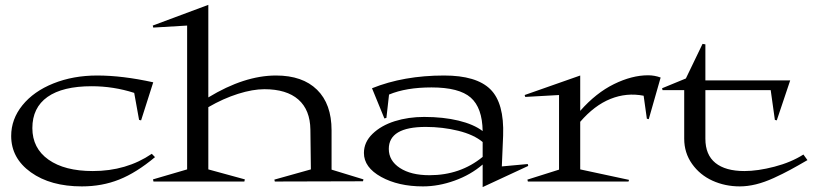

<svg xmlns="http://www.w3.org/2000/svg" viewBox="-20 -745 3340 788"><path d="M616.2 -100.1Q539.6 -36.1 469.2 -8.1Q398.9 20 315.9 20Q187.5 20 106.7 -37.8Q25.9 -95.7 25.9 -187Q25.9 -255.9 72 -313Q118.2 -370.1 199.2 -402.6Q280.3 -435.1 378.9 -435.1Q482.4 -435.1 608.9 -407.2L559.1 -251L550.8 -252.9L530.8 -363.8Q445.8 -391.1 356 -391.1Q237.3 -391.1 175 -347.2Q112.8 -303.2 112.8 -219.2Q112.8 -136.7 179 -89.8Q245.1 -43 360.8 -43Q499 -43 603 -113.8Z M608.9 -631.8 606.9 -640.1 835 -725.1V-345.2Q982.9 -435.1 1112.8 -435.1Q1221.7 -435.1 1281.2 -376.7Q1340.8 -318.4 1340.8 -210V-48.8L1471.7 -8.8L1469.7 -1L1107.9 0L1106 -7.8L1255.9 -49.8L1253.9 -212.9Q1252.9 -293.9 1204.6 -336.4Q1156.2 -378.9 1064.9 -378.9Q1017.6 -378.9 957 -359.9Q896.5 -340.8 835 -305.2V-49.8L984.9 -8.8L982.9 0H609.9L607.9 -8.8L748 -49.8V-640.1Z M1473.6 -117.2Q1473.6 -161.6 1509 -195.8Q1544.4 -230 1600.1 -247.6Q1655.8 -265.1 1720.7 -265.1Q1799.3 -265.1 1861.8 -250Q1924.3 -234.9 1960.9 -207Q1959.5 -302.7 1911.9 -344.5Q1864.3 -386.2 1751 -386.2Q1646.5 -386.2 1576.7 -356.9L1565.9 -261.2L1557.6 -258.8L1506.8 -382.8Q1636.7 -435.1 1802.7 -435.1Q1935.1 -435.1 1992.4 -378.7Q2049.8 -322.3 2044.9 -188L2039.6 -62L2146 -71.8L2147.9 -64L1960.9 22.9V-69.8Q1911.6 -27.3 1845.7 -3.7Q1779.8 20 1715.8 20Q1614.7 20 1544.2 -19Q1473.6 -58.1 1473.6 -117.2ZM1575.7 -133.8Q1575.7 -85.4 1621.1 -55.7Q1666.5 -25.9 1742.7 -25.9Q1869.1 -25.9 1960.9 -101.1V-162.1Q1924.8 -192.4 1860.6 -208.3Q1796.4 -224.1 1727.5 -224.1Q1575.7 -224.1 1575.7 -133.8Z M2361.3 -49.8 2561.5 -6.8 2559.6 0H2146.5L2144.5 -7.8L2274.4 -48.8V-355L2135.7 -347.2L2133.3 -355L2361.3 -435.1V-290Q2426.3 -363.8 2500 -399.9Q2573.7 -436 2639.6 -436Q2666.5 -436 2691.4 -426.8L2642.6 -255.9L2634.8 -257.8L2621.6 -352.1Q2551.8 -365.7 2485.6 -339.1Q2419.4 -312.5 2361.3 -245.1Z M2697.3 -382.8 2794.9 -422.9 2863.3 -564.9 2875 -563V-415H3223.1L3168 -251L3160.2 -252.9L3143.1 -375H2875V-175.8Q2875 -109.4 2916.3 -76.2Q2957.5 -43 3035.2 -43Q3089.8 -43 3158.2 -60.8Q3226.6 -78.6 3277.3 -110.8L3293.9 -87.9Q3252 -63.5 3223.1 -47.9Q3194.3 -32.2 3156 -14.6Q3117.7 2.9 3082.8 11.5Q3047.9 20 3016.1 20Q2956.1 20 2904.3 -3.4Q2852.5 -26.9 2820.3 -72.3Q2788.1 -117.7 2788.1 -175.8V-375H2699.2Z"/></svg>

Font: Halibut Exp
Style: Regular
Weight: 400
Width: 7
Designer: Matteo Maggi
Foundry: Collletttivo
Version: Version 3.080 | FøM Fix